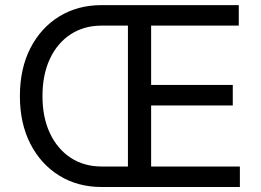

<svg xmlns="http://www.w3.org/2000/svg" viewBox="-20 -748 1045 768"><path d="M386.2 0Q290.5 0 216.8 -45.7Q143.1 -91.3 101.3 -173.1Q59.6 -254.9 59.6 -363.3Q59.6 -473.1 101.3 -554.9Q143.1 -636.7 216.8 -682.1Q290.5 -727.5 386.2 -727.5H935.1V-645.5H584.5V-408.2H911.1V-326.2H584.5V-82H939.5V0ZM491.7 -82V-645.5H386.2Q315.9 -645.5 262.7 -610.8Q209.5 -576.2 179.7 -512.9Q149.9 -449.7 149.9 -363.3Q149.9 -278.3 179.7 -215.1Q209.5 -151.9 262.7 -116.9Q315.9 -82 386.2 -82Z"/></svg>

Font: Inter
Style: Regular
Weight: 400
Designer: Rasmus Andersson
Foundry: rsms
Version: Version 4.001;git-9221beed3